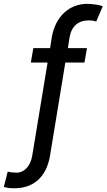

<svg xmlns="http://www.w3.org/2000/svg" viewBox="-82 -780 557 1004"><path d="M372.9 -528.4H273.1L281.2 -581.7C291.2 -642.8 326.3 -673.3 382.1 -673.3C399.5 -673.3 412.6 -670.5 421.2 -667.6L455.3 -747.5C437.9 -754.3 401.6 -759.9 374.3 -759.9C283.4 -759.9 207 -697.1 188.2 -581.7L180 -528.4H92.3L79.2 -453.1H166.9L86.6 33.7C77.4 89.5 44 122.9 5.3 122.9C-3.6 122.9 -31.6 121.4 -41.5 117.2L-62.1 197.4C-43 203.1 -27 204.5 -6.4 204.5C94.5 204.5 161.2 144.2 179.7 33.7L259.6 -453.1H359.7Z"/></svg>

Font: Margiela Sans Text
Style: Italic
Weight: 400
Italic angle: -9.39999°
Designer: Stefan Endress, Andreas Faust
Version: Version 1.100;FEAKit 1.0